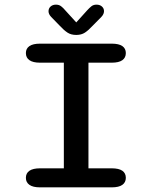

<svg xmlns="http://www.w3.org/2000/svg" viewBox="-20 -807 659 827"><path d="M152.5 0Q122 0 106.8 -10.8Q91.5 -21.5 91.5 -41Q91.5 -61 106.8 -71.5Q122 -82 152.5 -82H255V-537H152.5Q122 -537 106.8 -547.8Q91.5 -558.5 91.5 -578.5Q91.5 -598 106.8 -608.5Q122 -619 152.5 -619H461Q492 -619 507 -608.5Q522 -598 522 -578.5Q522 -558.5 507 -547.8Q492 -537 461 -537H361V-82H461Q492 -82 507 -71.5Q522 -61 522 -41Q522 -21.5 507 -10.8Q492 0 461 0ZM416.5 -734 378.5 -695.5Q361 -676.5 345.8 -666.5Q330.5 -656.5 308.5 -656.5Q286 -656.5 270.8 -666.5Q255.5 -676.5 238 -695.5L200.5 -734Q189 -746 189 -758.5Q189 -771 198 -779Q207 -787 221 -787Q234 -787 243 -780.2Q252 -773.5 261.5 -762L308.5 -710.5L355 -762Q364.5 -772.5 373.5 -779.8Q382.5 -787 395.5 -787Q410 -787 419 -779Q428 -771 428 -759Q428 -753.5 425.5 -747.2Q423 -741 416.5 -734Z"/></svg>

Font: Sono ExtraLight Monospace Medium
Style: Regular
Weight: 500
Version: Version 2.112